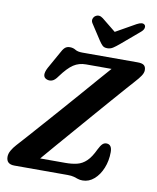

<svg xmlns="http://www.w3.org/2000/svg" viewBox="-99 -999 893 1092"><g transform="rotate(10 347.0 -453.5)"><path d="M364 0H57Q10 0 10 -43Q10 -61 20.8 -79.8Q31.5 -98.5 47 -115.5Q67.5 -138 101.8 -176.5Q136 -215 178.8 -263.5Q221.5 -312 267.8 -364.5Q314 -417 358.5 -468.2Q403 -519.5 441.2 -563.5Q479.5 -607.5 506 -637.5H358Q318 -637.5 286.8 -617Q255.5 -596.5 217 -544Q200 -519 183.8 -513.8Q167.5 -508.5 152.5 -515Q120.5 -528 147 -579.5L198 -670.5Q211.5 -697.5 222.8 -707.8Q234 -718 251.5 -718Q270.5 -718 284.8 -709Q299 -700 326 -700H646Q671.5 -700 682.5 -691.2Q693.5 -682.5 693.5 -662.5Q693.5 -647 681.2 -629Q669 -611 650 -590.5Q637 -576 607 -542Q577 -508 536.2 -461.2Q495.5 -414.5 449.2 -361Q403 -307.5 356 -253.2Q309 -199 267.2 -150.5Q225.5 -102 194.5 -65.5H340Q378 -65.5 407.5 -72.8Q437 -80 461 -103Q485 -126 507 -173Q518.5 -196 528.2 -205.5Q538 -215 551 -215Q583.5 -215 583.5 -170Q583.5 -120.5 566.2 -78Q549 -35.5 519.5 -9.8Q490 16 453.5 16Q437.5 16 426.2 12Q415 8 401.2 4Q387.5 0 364 0ZM528 -784.5Q509 -768.5 494.2 -758.8Q479.5 -749 461 -749Q442.5 -749 432.8 -758.8Q423 -768.5 412.5 -784.5L353.5 -875Q346 -887.5 349.8 -899Q353.5 -910.5 362 -916.5Q383 -931 406.5 -913L487 -848L602 -913Q635 -931 648 -916.5Q653.5 -910.5 651.2 -899Q649 -887.5 634.5 -875Z"/></g></svg>

Font: Fraunces 9pt SuperSoft SemiBold
Style: Italic
Weight: 600
Italic angle: -16°
Version: Version 1.000;[0bf87f6ff]